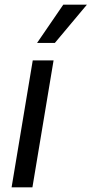

<svg xmlns="http://www.w3.org/2000/svg" viewBox="-20 -805 393 825"><path d="M29.8 0H119.3L210.2 -545.5H120.7ZM139.2 -620.4H215.6L353.3 -784.8H251.8Z"/></svg>

Font: Margiela Sans Text
Style: Italic
Weight: 400
Italic angle: -9.39999°
Designer: Stefan Endress, Andreas Faust
Version: Version 1.100;FEAKit 1.0